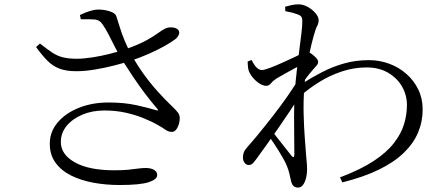

<svg xmlns="http://www.w3.org/2000/svg" viewBox="-20 -811 2040 879"><path d="M476.9 -341.8Q548.4 -341.8 604.8 -329.4Q661.2 -316.9 695.1 -306.4Q709.6 -302.6 700.1 -312.9Q672.6 -344.7 644.7 -381.6Q616.7 -418.6 589.6 -459Q562.5 -499.5 536.3 -540.6Q520 -568.9 505.3 -597.7Q490.7 -626.5 477.1 -653.1Q463.4 -679.7 449.3 -699.8Q436.3 -719.8 414.7 -721.7Q393 -723.5 349.8 -722.9L346 -742.3Q371.4 -754.7 392.6 -761Q413.9 -767.2 430.3 -767.2Q457.6 -767.2 482.9 -759Q508.2 -750.8 512.4 -737.2Q520.7 -711.8 529.2 -684.2Q537.7 -656.6 550.4 -625.4Q563.1 -594.2 583.2 -558.2Q607 -514.7 637.2 -472.7Q667.3 -430.7 701.3 -392.9Q735.3 -355.1 770 -322Q787.8 -305 794.9 -295.2Q802 -285.5 802.8 -272.6Q803.6 -258.9 799.1 -243.5Q794.6 -228.1 786.4 -217.6Q778.2 -207.1 767.1 -207.1Q751.3 -207.1 738 -216.7Q724.7 -226.4 703.5 -238.1Q674.2 -255.1 636.4 -270.3Q598.7 -285.5 554 -295.4Q509.3 -305.2 457.6 -305.2Q402.1 -305.2 356.9 -286.1Q311.7 -266.9 285.1 -234.7Q258.5 -202.4 258.5 -160.9Q258.5 -103.7 322.9 -67.6Q387.2 -31.4 503.6 -31.4Q542.3 -31.4 567.8 -34Q593.2 -36.7 611.8 -39.3Q630.5 -41.9 647.5 -41.9Q670.5 -41.9 685 -33.5Q699.6 -25.1 699.6 -9.4Q699.6 10.4 660.4 23.2Q621.2 36 527.2 36Q464.9 36 407.5 25.5Q350.2 14.9 305.2 -7.6Q260.2 -30.2 234.1 -66.2Q207.9 -102.2 207.9 -152.9Q207.9 -207 243.3 -249.6Q278.7 -292.1 339.9 -316.9Q401.1 -341.8 476.9 -341.8ZM551.6 -584.5Q613.4 -606.1 648.5 -625.4Q683.6 -644.7 702.9 -659.1Q722.2 -673.5 737.2 -680.6Q751.6 -687.1 769.6 -685.4Q787.6 -683.7 796.1 -674Q802.9 -665.3 799.3 -654.4Q795.6 -643.4 785.2 -633.7Q769.2 -620.7 737.3 -602.5Q705.4 -584.3 663.9 -565.8Q622.4 -547.3 576.9 -532.3Q546.6 -522.4 503.6 -511.4Q460.6 -500.4 415.5 -492.8Q370.5 -485.2 331.9 -485Q284.4 -484.7 253.2 -496.4Q222 -508.1 197.5 -532.7Q173 -557.4 145.1 -595.6L162.9 -611.7Q193.7 -587.7 216.5 -572Q239.2 -556.3 266 -549.1Q292.8 -542 332 -542Q363.1 -542.2 402.9 -548.3Q442.7 -554.4 482.2 -564.4Q521.7 -574.5 551.6 -584.5Z M1355.6 -371.6 1357.1 -424.4Q1404.7 -455.1 1453.3 -480.2Q1501.8 -505.4 1555.1 -520.5Q1608.4 -535.7 1668.6 -535.7Q1717.6 -535.7 1762.1 -519.2Q1806.6 -502.7 1840.8 -472.5Q1874.9 -442.4 1895 -401.3Q1915 -360.3 1915 -310.5Q1915 -254.6 1894.2 -204.8Q1873.5 -155.1 1829.2 -112Q1784.9 -68.8 1715.1 -34.7Q1645.3 -0.5 1547.3 24L1536.5 1.1Q1630.6 -34.4 1690.5 -73.8Q1750.4 -113.2 1783.5 -156.1Q1816.7 -199 1829.9 -242.9Q1843 -286.8 1843 -330.5Q1843 -375.3 1820.8 -414.4Q1798.5 -453.5 1756.9 -477.9Q1715.2 -502.3 1658.1 -502.3Q1600.1 -502.3 1544.5 -483.7Q1488.9 -465.1 1440.7 -434.9Q1392.4 -404.8 1355.6 -371.6ZM1246 -451.7Q1230.2 -441.5 1220.8 -429.8Q1211.4 -418.1 1198.9 -418.1Q1184.8 -418.1 1168.1 -428.6Q1151.4 -439.2 1137.6 -455.7Q1123.9 -472.2 1118.4 -488.1Q1115.2 -499.5 1114.8 -509.8Q1114.3 -520 1113.7 -529.3L1131.8 -536.5Q1143.4 -513.3 1154.7 -501.9Q1165.9 -490.4 1179.3 -490.4Q1190 -490.4 1216 -500.3Q1242 -510.2 1272.6 -523.9Q1303.3 -537.6 1329.6 -550.1Q1355.9 -562.7 1366.2 -568.7Q1376 -574.1 1382.1 -574.7Q1388.2 -575.3 1397.2 -570.7Q1409.5 -563.4 1423 -550.5Q1436.5 -537.6 1436.5 -527.8Q1436.7 -519.2 1429.5 -511.2Q1422.3 -503.1 1412.7 -491.9Q1404.6 -483 1395 -470.9Q1385.3 -458.8 1375.5 -445.3Q1365.6 -431.7 1356.4 -419.1L1360.2 -477.1Q1365 -485.1 1369.5 -497.3Q1374 -509.5 1377.3 -522.1Q1354.8 -511.9 1331.2 -499.4Q1307.6 -486.9 1285.8 -474.5Q1263.9 -462.1 1246 -451.7ZM1202.2 -199.1 1218.1 -220.6Q1233.8 -200.2 1252.8 -176Q1271.9 -151.7 1288.7 -130.5Q1305.5 -109.2 1314 -98.5Q1327.2 -82.2 1327.6 -104.9Q1327.8 -134.9 1326.9 -181.3Q1326.1 -227.7 1326.3 -282.5Q1326.5 -337.2 1329.5 -389.4Q1333.3 -442.3 1339.2 -491.7Q1345.1 -541.2 1350.6 -584Q1356 -626.9 1360 -659.7Q1364 -692.4 1364 -712.3Q1364 -729.1 1358.9 -735.1Q1353.8 -741.2 1340.6 -746Q1330.6 -749.8 1317.1 -753.3Q1303.7 -756.7 1286.2 -759.8L1285.4 -780.3Q1298.9 -784.2 1314.4 -787.6Q1329.9 -791.1 1346.8 -791.1Q1368.1 -791.1 1389.5 -779Q1410.8 -766.9 1424.8 -750.2Q1438.8 -733.5 1438.8 -718.8Q1438.8 -704.1 1431.8 -691.4Q1424.7 -678.7 1416.7 -648.8Q1412.7 -634.9 1406.4 -610Q1400.2 -585.1 1393.4 -552Q1386.6 -518.9 1381.1 -481.7Q1375.6 -444.5 1373 -407.9Q1368.6 -349.1 1370.1 -288.9Q1371.6 -228.8 1375.4 -179.3Q1379.2 -129.8 1381.4 -100.2Q1383.1 -80.8 1384.5 -65.5Q1385.9 -50.2 1385.9 -33.6Q1385.9 -16.5 1381.6 2.2Q1377.3 20.9 1368 34.4Q1358.7 47.8 1344.6 47.8Q1330.6 47.8 1322.7 39.5Q1314.8 31.3 1311.6 13.8Q1307.6 -4.3 1304.2 -18.5Q1300.8 -32.7 1293.9 -49.8Q1288.7 -65 1272.7 -92.3Q1256.7 -119.7 1237.6 -149Q1218.5 -178.3 1202.2 -199.1ZM1354.3 -460 1352.4 -372.4Q1333.2 -341.4 1307.9 -303.6Q1282.6 -265.8 1255.8 -226.8Q1229 -187.8 1202.9 -151.4Q1176.8 -115 1155 -84.9Q1146.1 -72.6 1138.2 -64.1Q1130.3 -55.7 1119.2 -55.5Q1108.1 -55.3 1100.1 -65.3Q1092.2 -75.3 1092.2 -90.1Q1092.2 -104.2 1096.8 -114.9Q1101.3 -125.5 1115 -140.7Q1131.2 -158.5 1161.4 -195.1Q1191.6 -231.7 1227.1 -277.2Q1262.7 -322.7 1296.2 -370.7Q1329.6 -418.6 1354.3 -460Z"/></svg>

Font: Early Summer Mincho VF
Style: Regular
Weight: 250
Designer: GuiWonder
Version: Version 1.002